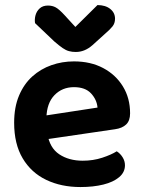

<svg xmlns="http://www.w3.org/2000/svg" viewBox="-20 -740 579 775"><path d="M123.8 -171.4 118.5 -266.8 373.6 -305.8Q370.9 -337.7 347.5 -363Q324.1 -388.2 278.6 -388.2Q231.1 -388.2 199.8 -355.9Q168.6 -323.6 167.3 -263.7L171.2 -200.8Q180.2 -143.3 219.1 -117.3Q258 -91.3 313.9 -91.3Q355.9 -91.3 392.5 -103.3Q429.2 -115.3 451.2 -129.3Q465.5 -120.4 474.9 -105.2Q484.4 -90.1 484.4 -72.9Q484.4 -44.6 460.9 -24.8Q437.4 -5 397 5Q356.5 15 304.6 15Q227 15 166.5 -14Q106 -43 71.6 -100.8Q37.1 -158.6 37.1 -244.6Q37.1 -307.5 56.9 -354.3Q76.7 -401.1 110.5 -431.5Q144.3 -461.8 187.6 -477Q230.9 -492.2 278.3 -492.2Q345.9 -492.2 396.6 -465.2Q447.4 -438.2 476.2 -391Q505.1 -343.9 505.1 -282.5Q505.1 -252.6 489.1 -237.5Q473.2 -222.4 444.6 -218.4ZM241 -678.4 284.2 -631.2 373.5 -719.6Q406.1 -719.3 425.2 -703.8Q444.3 -688.4 444.3 -664.5Q444.3 -646.2 434.3 -633.6Q424.3 -621 404.1 -603.7L353 -557.5Q337 -543.5 320.4 -536.9Q303.8 -530.2 285.9 -530.2Q270.9 -530.2 258.5 -533.6Q246 -536.9 232.6 -546.2Q219.1 -555.5 199.2 -572.7L121.5 -646.6Q118.9 -662.5 123.5 -679Q128.2 -695.4 140.6 -706.5Q153.1 -717.6 173.6 -717.6Q191.3 -717.6 205 -710.1Q218.8 -702.6 241 -678.4Z"/></svg>

Font: Baloo Tammudu 2
Style: Regular
Weight: 400
Designer: Maithili Shingre, Omkar Shende and Ek Type
Foundry: Ek Type
Version: Version 1.700